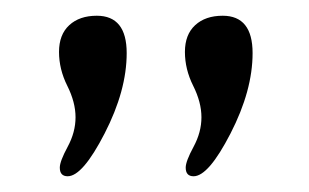

<svg xmlns="http://www.w3.org/2000/svg" viewBox="-20 -716 393 244"><path d="M66 -492Q56 -492 56 -503Q56 -511 66 -529.5Q76 -548 76 -567Q76 -586 65.5 -607Q55 -628 55 -650Q55 -672 68 -684Q81 -696 103 -696Q141 -696 141 -648.5Q141 -601 113 -546.5Q85 -492 66 -492ZM226 -492Q216 -492 216 -503Q216 -511 226 -529.5Q236 -548 236 -567Q236 -586 225.5 -607Q215 -628 215 -650Q215 -672 228 -684Q241 -696 263 -696Q301 -696 301 -648.5Q301 -601 273 -546.5Q245 -492 226 -492Z"/></svg>

Font: Macondo Swash Caps
Style: Regular
Weight: 400
Designer: John Vargas Beltran
Foundry: John Vargas Beltran
Version: Version 2.001